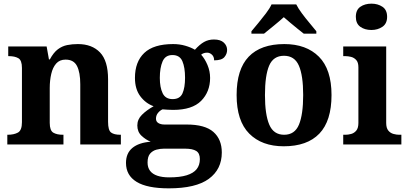

<svg xmlns="http://www.w3.org/2000/svg" viewBox="-20 -790 2232 1050"><path d="M20 0V-53H22Q56 -53 78 -65Q100 -77 100 -122V-418.4Q100 -460.2 80.5 -471.6Q61 -483 28 -483H25V-536H235L247.7 -465H252.5Q273 -503 296.5 -520.5Q320 -538 347.3 -543.5Q374.7 -549 405.9 -549Q483 -549 527 -503.2Q571 -457.4 571 -356V-123.8Q571 -77.6 587.5 -65.3Q604 -53 638 -53H641V0H419V-329Q419 -394 401.1 -429Q383.3 -464 338.8 -464Q306 -464 287.2 -442.5Q268.3 -420.9 260.2 -385.5Q252 -350.1 252 -309V-118Q252 -76 271.5 -64.5Q291 -53 324 -53H327V0Z M903 240Q785 240 727 204.5Q669 169 669 101Q669 48 704 19Q739 -10 804 -15Q777 -26 754 -47.5Q731 -69 731 -104Q731 -137 756 -162Q781 -187 820 -209Q776 -225 747 -264Q718 -303 718 -364Q718 -452 769 -500.5Q820 -549 927 -549Q962 -549 993 -540Q1024 -531 1046 -518Q1072 -547 1096 -560.5Q1120 -574 1150 -574Q1186 -574 1204 -557Q1222 -540 1222 -517Q1222 -495 1207 -477.5Q1192 -460 1151 -460Q1151 -480 1139 -491Q1127 -502 1113 -502Q1093 -502 1080 -491Q1100 -469 1114.5 -435Q1129 -401 1129 -364Q1129 -288 1080 -238.5Q1031 -189 927 -189Q916 -189 897 -190Q878 -191 869 -192Q855 -186 844 -172.5Q833 -159 833 -141Q833 -125 846 -117Q859 -109 880 -109H1001Q1101 -109 1147 -68.5Q1193 -28 1193 44Q1193 136 1122 188Q1051 240 903 240ZM905 180Q964 180 1001 168.5Q1038 157 1055.5 135Q1073 113 1073 80Q1073 48 1053 35.5Q1033 23 992 23H876Q856 23 835.5 28.5Q815 34 801 50Q787 66 787 99Q787 126 800.5 144Q814 162 840.5 171Q867 180 905 180ZM924 -248Q964 -248 978 -279.5Q992 -311 992 -365Q992 -421 977.5 -455Q963 -489 923 -489Q884 -489 869 -454Q854 -419 854 -364Q854 -312 869.5 -280Q885 -248 924 -248Z M1531.6 10Q1412 10 1343 -59.3Q1274 -128.7 1274 -270.3Q1274 -411 1340.1 -480Q1406.2 -549 1535 -549Q1655 -549 1724 -480Q1793 -411 1793 -270.3Q1793 -128.7 1726.5 -59.3Q1660 10 1531.6 10ZM1534 -53Q1592 -53 1615 -108.5Q1638 -164 1638 -270.5Q1638 -377 1614.5 -431Q1591 -485 1533 -485Q1475 -485 1452 -431.2Q1429 -377.5 1429 -270Q1429 -164 1452.5 -108.5Q1476 -53 1534 -53ZM1355 -619Q1371 -638 1392.5 -664Q1414 -690 1434.5 -717Q1455 -744 1465 -766H1600Q1611 -744 1631 -717Q1651 -690 1673 -664Q1695 -638 1710 -619V-606H1641Q1627 -617 1607 -633Q1587 -649 1567 -666Q1547 -683 1532 -696Q1510 -676 1477.5 -649.5Q1445 -623 1424 -606H1355Z M1857 0V-53H1869Q1884 -53 1900.5 -57.5Q1917 -62 1928.5 -75.9Q1940 -89.8 1940 -117.7V-422Q1940 -448.9 1928 -462Q1916 -475 1899.5 -479Q1883 -483 1869 -483H1857V-536H2092V-118Q2092 -90 2103.5 -76Q2115 -62 2132 -57.5Q2149 -53 2163 -53H2175V0ZM2011.1 -626Q1975 -626 1950.5 -643.5Q1926 -661 1926 -698Q1926 -736 1950.8 -753Q1975.5 -770 2011.5 -770Q2046 -770 2071.5 -753Q2097 -736 2097 -698Q2097 -661 2071.4 -643.5Q2045.8 -626 2011.1 -626Z"/></svg>

Font: Noto Serif Vithkuqi
Style: Regular
Weight: 400
Version: Version 1.005